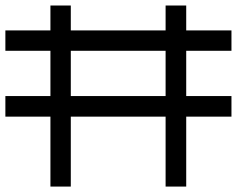

<svg xmlns="http://www.w3.org/2000/svg" viewBox="-69 -687 872 707"><path d="M540.8 0V-257.5H191.7V0H116.7V-257.5H-49.2V-333.3H116.7V-500H-49.2V-575H116.7V-666.7H191.7V-575H540.8V-666.7H616.7V-575H783.3V-500H616.7V-333.3H783.3V-257.5H616.7V0ZM191.7 -333.3H540.8V-500H191.7Z"/></svg>

Font: 0xA000
Style: Regular
Weight: 400
Version: Version 0.1